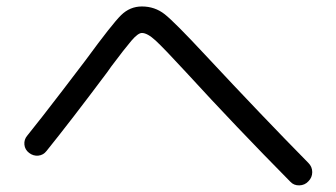

<svg xmlns="http://www.w3.org/2000/svg" viewBox="-20 -647 1040 594"><path d="M64 -227Q106 -279 174.5 -368.5Q243 -458 245 -461Q327 -573 354.5 -600Q382 -627 419 -627Q459 -627 489.5 -603Q520 -579 614 -478Q793 -286 934 -143Q946 -131 946 -114.5Q946 -98 934 -86Q923 -74 906 -73.5Q889 -73 878 -85Q709 -256 557 -422Q487 -498 461.5 -521.5Q436 -545 419 -545Q407 -545 386.5 -521Q366 -497 324 -441Q316 -430 312 -424Q199 -273 124 -180Q114 -167 98.5 -165.5Q83 -164 70 -174Q57 -184 55.5 -199.5Q54 -215 64 -227Z"/></svg>

Font: Rounded Mplus 1c
Style: Regular
Weight: 400
Version: Version 1.059.20150529